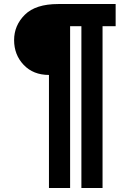

<svg xmlns="http://www.w3.org/2000/svg" viewBox="-20 -730 639 953"><path d="M328 203H223V-358Q145 -358 97.5 -408Q50 -458 50 -531Q50 -604 103.5 -657Q157 -710 269 -710H554V-600H489V203H384V-600H328Z"/></svg>

Font: Gudea
Style: Bold
Weight: 700
Designer: Agustina Mingote
Foundry: Agustina Mingote
Version: Version 1.002